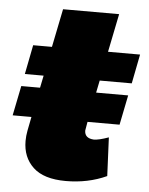

<svg xmlns="http://www.w3.org/2000/svg" viewBox="-50 -712 593 764"><g transform="rotate(5 246.0 -330.0)"><path d="M241 10Q153 10 110.5 -30Q68 -70 68 -135Q68 -155 72 -176L83 -232H8L32 -351H107L117 -400H42L65 -517H140L171 -670H395L364 -517H492L469 -400H341L331 -351H459L435 -232H307L301 -197Q301 -166 338 -164Q358 -164 397 -178L404 -24Q330 10 241 10Z"/></g></svg>

Font: Argentum Sans Black
Style: Italic
Weight: 900
Italic angle: -11°
Designer: Julieta Ulanovsky (font), Cristiano Sobral (main changes and remaster)
Foundry: Julieta Ulanovsky (font), Cristiano Sobral (main changes and remaster)
Version: Version 2.007;June 15, 2022;FontCreator 14.0.0.2814 64-bit; 